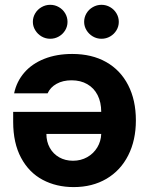

<svg xmlns="http://www.w3.org/2000/svg" viewBox="-20 -763 614 790"><path d="M539.1 -267.6Q539.1 -186 507.6 -123.8Q476.1 -61.5 418 -27.3Q359.9 6.8 283.2 6.8Q211.9 6.8 155.5 -23.2Q99.1 -53.2 66.7 -113.8Q34.2 -174.3 34.2 -261.7V-302.7H396.5Q396.5 -342.3 381.6 -371.6Q366.7 -400.9 339.1 -416.7Q311.5 -432.6 274.4 -432.6Q238.8 -432.6 212.9 -418.2Q187 -403.8 175.8 -378.9H38.1Q48.3 -427.7 80.1 -464.4Q111.8 -501 162.4 -521Q212.9 -541 277.3 -541Q357.9 -541 416.7 -507.8Q475.6 -474.6 507.3 -412.8Q539.1 -351.1 539.1 -267.6ZM280.3 -101.6Q312.5 -101.6 338.6 -116.2Q364.7 -130.9 380.1 -156.2Q395.5 -181.6 396.5 -211.9H170.9Q170.9 -180.2 184.8 -155Q198.7 -129.9 223.6 -115.7Q248.5 -101.6 280.3 -101.6ZM115.2 -672.9Q115.2 -691.9 124.8 -708Q134.3 -724.1 150.9 -733.6Q167.5 -743.2 186.5 -743.2Q206.1 -743.2 222.4 -733.6Q238.8 -724.1 248.3 -708Q257.8 -691.9 257.8 -672.9Q257.8 -654.3 248.3 -638.4Q238.8 -622.6 222.4 -613Q206.1 -603.5 186.5 -603.5Q167.5 -603.5 151.1 -613Q134.8 -622.6 125 -638.7Q115.2 -654.8 115.2 -672.9ZM326.2 -672.9Q326.2 -691.9 335.7 -708Q345.2 -724.1 361.8 -733.6Q378.4 -743.2 397.5 -743.2Q417 -743.2 433.3 -733.6Q449.7 -724.1 459.2 -708Q468.8 -691.9 468.8 -672.9Q468.8 -654.3 459.2 -638.4Q449.7 -622.6 433.3 -613Q417 -603.5 397.5 -603.5Q378.4 -603.5 362.1 -613Q345.7 -622.6 335.9 -638.7Q326.2 -654.8 326.2 -672.9Z"/></svg>

Font: Pretendard
Style: Bold
Weight: 700
Designer: Base glyphs from Inter by Rasmus Andersson; Hangeul glyphs from Noto Sans CJK(Source Han Sans) by Jang Soo-young and Kan
Foundry: Kil Hyung-jin
Version: Version 1.309